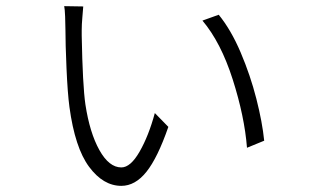

<svg xmlns="http://www.w3.org/2000/svg" viewBox="-20 -587 1040 625"><path d="M246 -489V-471Q249 -309 258 -247Q272 -155 303.5 -98.5Q335 -42 375 -42Q405 -42 434.5 -93.5Q464 -145 484 -219L528 -174Q493 -73 456.5 -27.5Q420 18 375 18Q316 18 270 -44Q224 -106 206 -239Q200 -284 196.5 -364.5Q193 -445 193 -491Q193 -508 192 -533Q191 -558 189 -567L251 -566Q250 -552 248 -529.5Q246 -507 246 -489ZM840 -129 784 -106Q776 -208 737.5 -328.5Q699 -449 639 -520L692 -539Q732 -490 763.5 -416Q795 -342 814.5 -265.5Q834 -189 840 -129Z"/></svg>

Font: 寒蝉端黑体 Light
Style: Regular
Weight: 300
Designer: ChillDuanSans {Warren2060}; 
Source Han Sans {Ryoko NISHIZUKA 西塚涼子 (kana, bopomofo & ideographs); Paul D. Hunt (Latin, G
Foundry: ChillType&Adobe
Version: Version 1.300;Glyphs 3.3 (3306)